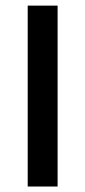

<svg xmlns="http://www.w3.org/2000/svg" viewBox="-20 -680 311 700"><path d="M81 0V-659.5H190V0Z"/></svg>

Font: Anek Latin Expanded Medium
Style: Regular
Weight: 500
Width: 7
Designer: Yesha Goshar
Foundry: Ek Type
Version: Version 1.003